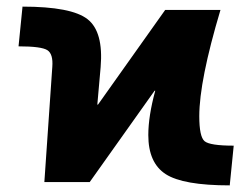

<svg xmlns="http://www.w3.org/2000/svg" viewBox="-20 -550 762 580"><path d="M479 -520H646Q582 -306 582 -199Q582 -137 598 -123.5Q614 -110 686 -110L674 10Q533 10 480.5 -24Q428 -58 428 -142Q428 -199 449 -276H447L251 0H114L138 -348Q141 -387 123 -398.5Q105 -410 36 -410L48 -530Q196 -530 244.5 -492Q293 -454 284 -347L274 -234H276Z"/></svg>

Font: Mplus 1p ExtraBold
Style: Regular
Weight: 800
Version: Version 1.061